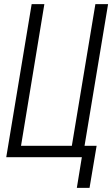

<svg xmlns="http://www.w3.org/2000/svg" viewBox="-20 -755 540 922"><path d="M349 147 373 0H10L132 -735H193L81 -55H325L438 -735H499L386 -55H444L410 147Z"/></svg>

Font: Iosevka Curly Light Oblique
Style: Regular
Weight: 300
Italic angle: -9°
Monospace: yes
Designer: Belleve Invis
Foundry: Belleve Invis
Version: Version 11.1.0; ttfautohint (v1.8.3)